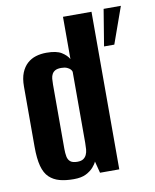

<svg xmlns="http://www.w3.org/2000/svg" viewBox="-75 -691 610 756"><g transform="rotate(-10 230.0 -313.0)"><path d="M159 7Q127 7 103 0.5Q79 -6 62 -22Q45 -38 37 -68Q29 -98 29 -145V-386Q29 -419 38 -441Q47 -463 62 -476.5Q77 -490 96.5 -496Q116 -502 139 -502Q179 -502 199 -489.5Q219 -477 228 -461V-630H342V0H265L253 -47Q249 -37 238 -24.5Q227 -12 208.5 -2.5Q190 7 159 7ZM185 -58Q200 -58 208.5 -63.5Q217 -69 221.5 -78.5Q226 -88 227 -100Q228 -112 228 -126V-410Q227 -415 222.5 -420Q218 -425 209 -429Q200 -433 186 -433Q171 -433 162.5 -428.5Q154 -424 149.5 -416Q145 -408 144 -397.5Q143 -387 143 -374V-117Q143 -100 145.5 -86.5Q148 -73 157 -65.5Q166 -58 185 -58ZM367 -487 391 -633H460L408 -487Z"/></g></svg>

Font: Alumni Sans
Style: Bold
Weight: 700
Designer: Robert E. Leuschke
Foundry: Robert E. Leuschke
Version: Version 1.018